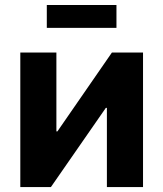

<svg xmlns="http://www.w3.org/2000/svg" viewBox="-20 -759 663 779"><path d="M560.3 0H413.7V-321.3H409.4L186.5 0H62.4V-545.9H208.8V-226H213L434.1 -545.9H560.3ZM452.5 -738.8V-645.8H169.9V-738.8Z"/></svg>

Font: Adwaita Sans
Style: Regular
Weight: 400
Designer: Rasmus Andersson
Foundry: rsms
Version: Version 4.001;git-9221beed3